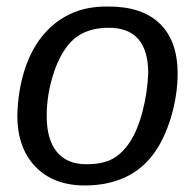

<svg xmlns="http://www.w3.org/2000/svg" viewBox="-20 -558 596 588"><path d="M524 -333Q524 -301 519 -267.5Q514 -234 504.5 -201.5Q495 -169 481 -139Q467 -109 449 -85Q413 -37 360 -13.5Q307 10 240 10Q144 10 88.5 -47.5Q33 -105 33 -205Q35 -278 54 -339.5Q73 -401 107.5 -445Q142 -489 191.5 -513.5Q241 -538 306 -538H313Q416 -538 470 -485Q524 -432 524 -333ZM434 -333Q434 -473 313 -473Q247 -473 207 -439Q168 -405 145 -336Q123 -270 123 -203Q123 -131 154 -93Q185 -55 245 -55Q295 -55 325.5 -72Q356 -89 379 -125Q402 -161 416.5 -216.5Q431 -272 434 -333Z"/></svg>

Font: Libra Sans Modern
Style: Italic
Weight: 400
Italic angle: -12°
Foundry: Stefan Peev, Context Ltd
Version: Version 1.000